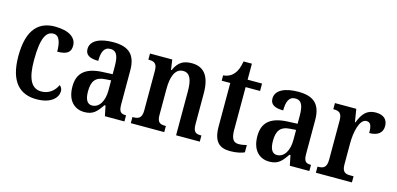

<svg xmlns="http://www.w3.org/2000/svg" viewBox="-63 -1037 2945 1425"><g transform="rotate(15 1409.5 -324.5)"><path d="M253 10C371 10 415 -48 415 -94C415 -113 407 -127 394 -136C374 -91 332 -55 274 -55C195 -55 162 -127 162 -266C162 -442 198 -493 252 -493C299 -493 312 -437 312 -371C393 -371 415 -399 415 -444C415 -506 357 -547 249 -547C133 -547 42 -480 42 -265C42 -66 128 10 253 10Z M622 10C690 10 716 -23 754 -78H762L778 0H928V-47H925C885 -47 872 -63 872 -118V-376C872 -501 813 -547 697 -547C598 -547 524 -515 524 -449C524 -404 557 -384 624 -384C624 -449 639 -493 689 -493C742 -493 753 -447 753 -373V-316L682 -313C552 -308 488 -259 488 -151C488 -41 547 10 622 10ZM664 -52C626 -52 609 -87 609 -146C609 -222 634 -262 711 -266L754 -269V-191C754 -109 719 -52 664 -52Z M977 0H1234V-47H1229C1191 -47 1167 -55 1167 -113V-315C1167 -398 1187 -475 1253 -475C1307 -475 1325 -424 1325 -338V0H1507V-47H1503C1464 -47 1443 -56 1443 -118V-353C1443 -488 1392 -547 1301 -547C1237 -547 1197 -525 1168 -459H1163L1152 -536H981V-489H985C1023 -489 1049 -480 1049 -423V-117C1049 -56 1021 -47 982 -47H977Z M1742 10C1793 10 1832 -1 1851 -10V-66C1832 -61 1812 -57 1789 -57C1748 -57 1731 -85 1731 -151V-479H1842V-536H1731V-659H1667C1658 -609 1646 -581 1628 -560C1611 -539 1584 -523 1547 -520V-479H1613V-146C1613 -30 1658 10 1742 10Z M2043 10C2111 10 2137 -23 2175 -78H2183L2199 0H2349V-47H2346C2306 -47 2293 -63 2293 -118V-376C2293 -501 2234 -547 2118 -547C2019 -547 1945 -515 1945 -449C1945 -404 1978 -384 2045 -384C2045 -449 2060 -493 2110 -493C2163 -493 2174 -447 2174 -373V-316L2103 -313C1973 -308 1909 -259 1909 -151C1909 -41 1968 10 2043 10ZM2085 -52C2047 -52 2030 -87 2030 -146C2030 -222 2055 -262 2132 -266L2175 -269V-191C2175 -109 2140 -52 2085 -52Z M2399 0H2676V-47H2650C2615 -47 2588 -55 2588 -114V-278C2588 -359 2609 -468 2663 -468C2696 -468 2705 -442 2705 -387C2771 -387 2806 -416 2806 -467C2806 -515 2777 -547 2714 -547C2643 -547 2611 -503 2586 -437H2582L2566 -536H2402V-489H2405C2443 -489 2469 -480 2469 -421V-119C2469 -56 2441 -47 2402 -47H2399Z"/></g></svg>

Font: Noto Serif Tamil Condensed SemiBold
Style: Italic
Weight: 600
Width: 3
Italic angle: -12°
Designer: Indian Type Foundry, Tom Grace, and the Monotype Design Team
Foundry: Monotype Imaging Inc.
Version: Version 2.003